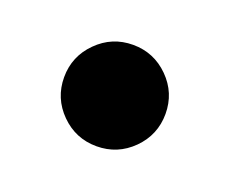

<svg xmlns="http://www.w3.org/2000/svg" viewBox="-47 -226 369 309"><g transform="rotate(20 137.5 -72.0)"><path d="M76.4 -10.9Q50.9 -36.4 50.9 -72.3Q50.9 -108.2 76.4 -133.6Q101.8 -159.1 137.7 -159.1Q173.6 -159.1 199.1 -133.6Q224.5 -108.2 224.5 -72.3Q224.5 -36.4 199.1 -10.9Q173.6 14.5 137.7 14.5Q101.8 14.5 76.4 -10.9Z"/></g></svg>

Font: Spartan MB
Style: Bold
Weight: 700
Designer: Matt Bailey, Mirko Velimirovic
Foundry: Matt Bailey
Version: Version 1.005